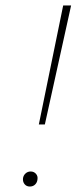

<svg xmlns="http://www.w3.org/2000/svg" viewBox="-20 -678 298 702"><path d="M211 -658H240L144 -223H122ZM64 -25Q65 -36 73 -43.5Q81 -51 92 -51Q104 -51 111.5 -42.5Q119 -34 117 -22Q116 -11 108.5 -3.5Q101 4 89 4Q77 4 70 -4.5Q63 -13 64 -25Z"/></svg>

Font: Ysabeau Infant Extralight
Style: Italic
Weight: 200
Italic angle: -12°
Designer: Christian Thalmann (Catharsis Fonts)
Version: Version 0.003